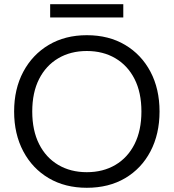

<svg xmlns="http://www.w3.org/2000/svg" viewBox="-20 -879 824 911"><path d="M392 12Q289 12 211.5 -33.5Q134 -79 90.5 -161Q47 -243 47 -350Q47 -457 90.5 -538.5Q134 -620 211.5 -666Q289 -712 392 -712Q496 -712 573.5 -666Q651 -620 694 -538.5Q737 -457 737 -350Q737 -243 694 -161Q651 -79 573.5 -33.5Q496 12 392 12ZM392 -62Q469 -62 527.5 -96.5Q586 -131 618.5 -195.5Q651 -260 651 -350Q651 -440 618.5 -504Q586 -568 527.5 -602.5Q469 -637 392 -637Q315 -637 256.5 -602.5Q198 -568 165.5 -504Q133 -440 133 -350Q133 -260 165.5 -195.5Q198 -131 256.5 -96.5Q315 -62 392 -62ZM218 -796V-859H565V-796Z"/></svg>

Font: Firefly Display
Style: Regular
Weight: 400
Designer: Colophon Foundry, Jonny Pinhorn
Foundry: Colophon Foundry
Version: Version 1.200; ttfautohint (v1.8.3)